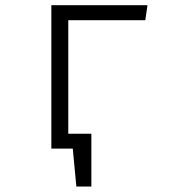

<svg xmlns="http://www.w3.org/2000/svg" viewBox="-20 -558 655 721"><path d="M533.8 -538.5 525.6 -482.1H236.4V-55.9H323.1V142.6H266.7L253.3 0H172.8V-538.5Z"/></svg>

Font: Fira Code Fixed Light
Style: Regular
Weight: 300
Monospace: yes
Designer: Carrois Corporate, Edenspiekermann AG, Nikita Prokopov
Foundry: Carrois Corporate, Edenspiekermann AG, Nikita Prokopov
Version: Version 5.002